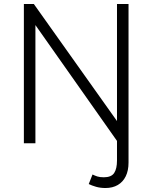

<svg xmlns="http://www.w3.org/2000/svg" viewBox="-20 -720 766 965"><path d="M577 1 158 -594V0H100V-700H150L577 -99ZM510 225Q484.5 225 462.8 218.8Q441 212.5 426 205L445 157Q457 163 469.5 167Q482 171 502 171Q539.5 171 553.8 149.5Q568 128 568 87V-700H626V97Q626 137.5 612 166Q598 194.5 572 209.8Q546 225 510 225Z"/></svg>

Font: Geologica Roman Thin
Style: Regular
Weight: 250
Designer: Sindre Bremnes, Frode Helland
Foundry: Monokrom Skriftforlag AS
Version: Version 1.010;gftools[0.9.28]